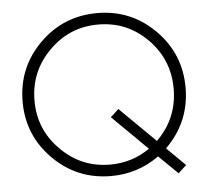

<svg xmlns="http://www.w3.org/2000/svg" viewBox="-52 -767 925 847"><g transform="rotate(-5 410.5 -343.5)"><path d="M768.6 -349.6Q768.6 -197.3 659.2 -89.8Q686.5 -63.5 741.2 -8.8Q732.4 -1 705.1 24.4Q683.6 3.9 621.1 -57.6Q526.4 10.7 408.2 10.7Q257.8 10.7 152.3 -94.7Q46.9 -200.2 46.9 -349.6Q46.9 -500 152.3 -605.5Q257.8 -710.9 408.2 -710.9Q557.6 -710.9 663.1 -605.5Q768.6 -500 768.6 -349.6ZM408.2 -40Q504.9 -40 584 -94.7Q532.2 -146.5 428.7 -248Q438.5 -255.9 464.8 -281.2Q503.9 -242.2 622.1 -126Q715.8 -217.8 715.8 -349.6Q715.8 -478.5 626 -569.3Q536.1 -660.2 408.2 -660.2Q280.3 -660.2 190.4 -569.3Q99.6 -478.5 99.6 -349.6Q99.6 -220.7 190.4 -130.9Q280.3 -40 408.2 -40Z"/></g></svg>

Font: LeFont
Style: ExtraLight
Weight: 200
Designer: Leryon MEDIA
Version: Version 1.0